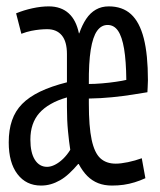

<svg xmlns="http://www.w3.org/2000/svg" viewBox="-20 -566 498 596"><path d="M107.4 10Q61.2 10 34.2 -25.5Q7.1 -60.9 7.1 -124Q7.1 -163.1 17.3 -192.3Q27.4 -221.6 48.6 -243.2Q69.9 -264.9 104.4 -281.6Q139 -298.2 187.8 -310.5V-398.1Q187.8 -436.9 171.9 -456.1Q155.9 -475.4 126.5 -475.4Q115.7 -475.4 103.3 -474.2Q90.9 -473 76.9 -470.2Q62.9 -467.4 46.3 -461.1L30 -524.6Q53.8 -534.5 80.6 -540.3Q107.5 -546.2 131.5 -546.2Q150.6 -546.2 166.1 -540.7Q181.6 -535.3 193.3 -524.6Q205.1 -513.9 212.9 -498.4Q220.7 -482.9 225 -462.5H226Q235.1 -488.7 247.6 -507.4Q260.2 -526.2 277.7 -536.2Q295.2 -546.2 317.6 -546.2Q360.1 -546.2 386.7 -521.9Q413.3 -497.6 426.3 -447Q439.2 -396.4 439.2 -316.9Q439.2 -304.9 438.4 -295.5Q437.6 -286 437.6 -279.7Q419.4 -276.7 391 -272.2Q362.6 -267.7 328.2 -264.2Q293.8 -260.7 255.8 -260.1Q255.8 -256.1 255.8 -252.5Q255.8 -248.9 255.8 -244.5Q255.8 -172.8 264.5 -132.2Q273.2 -91.6 291.4 -74.8Q309.7 -58 339.2 -58Q355 -58 377.2 -62.6Q399.4 -67.2 420.1 -74.8L431.3 -12.8Q414.8 -5.3 397.9 -0.1Q381.1 5.1 363.7 7.6Q346.4 10 327.7 10Q303.6 10 284.8 2.6Q266 -4.8 251.2 -19.5Q236.4 -34.3 224.3 -57H222.7Q208.5 -40.3 194.5 -27.4Q180.6 -14.5 166.5 -6.5Q152.4 1.6 137.8 5.8Q123.3 10 107.4 10ZM126.1 -48.1Q137.8 -48.1 150.6 -54.6Q163.5 -61.1 176 -73.1Q188.4 -85.2 198.1 -101Q194.3 -125 191.1 -158.6Q187.8 -192.3 187.8 -233.9Q187.8 -241.5 187.8 -249.1Q187.8 -256.6 187.8 -263.6Q158.7 -255.3 137.4 -243Q116 -230.8 102.1 -215.1Q88.3 -199.4 81.3 -178.9Q74.3 -158.4 74.3 -132.7Q74.3 -92.1 88.2 -70.1Q102.2 -48.1 126.1 -48.1ZM255.8 -305.3Q274 -305.3 296.7 -307.2Q319.5 -309.1 340.2 -312.2Q360.8 -315.2 372.1 -318Q371.5 -376.7 365.2 -414.5Q358.8 -452.2 346.4 -470.4Q333.9 -488.5 314.1 -488.5Q294.5 -488.5 281.4 -470.2Q268.2 -451.8 261.7 -411.7Q255.2 -371.6 255.8 -305.3Z"/></svg>

Font: Georama ExtraCondensed Thin
Style: Regular
Weight: 100
Width: 2
Designer: Jean-Baptiste Levee
Foundry: Production Type
Version: Version 1.001